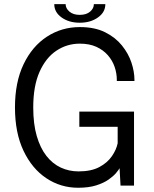

<svg xmlns="http://www.w3.org/2000/svg" viewBox="-20 -874 724 904"><path d="M348 10Q265.5 10 198 -35Q130.5 -80 90.5 -164.5Q50.5 -249 50.5 -368Q50.5 -487 91 -571.5Q131.5 -656 200.8 -701.2Q270 -746.5 356 -746.5Q426 -746.5 474.8 -722.2Q523.5 -698 554.2 -659.8Q585 -621.5 599 -578.8Q613 -536 613 -498.5Q613 -497 613 -495.5Q613 -494 613 -492.5H530Q530 -494 530 -495.5Q530 -497 530 -498.5Q530 -528.5 519.8 -558.8Q509.5 -589 488 -613.8Q466.5 -638.5 433.8 -653.5Q401 -668.5 356 -668.5Q295.5 -668.5 245.8 -635.5Q196 -602.5 166.2 -535.8Q136.5 -469 136.5 -368Q136.5 -290.5 153 -233.8Q169.5 -177 198.5 -140Q227.5 -103 266.2 -85Q305 -67 350 -67Q409.5 -67 447.8 -87.5Q486 -108 507 -138.8Q528 -169.5 534 -199.5V-277H353.5V-348.5H611V0H547.5L543 -82Q539 -74.5 526.5 -59.5Q514 -44.5 491.2 -28.5Q468.5 -12.5 433 -1.2Q397.5 10 348 10ZM235.5 -854.5H289Q289 -834.5 307 -819.2Q325 -804 355.5 -804Q386.5 -804 404.2 -819.2Q422 -834.5 422 -854.5H476Q476 -816.5 441.2 -791.8Q406.5 -767 355.5 -767Q304.5 -767 270 -791.8Q235.5 -816.5 235.5 -854.5Z"/></svg>

Font: Epilogue
Style: Regular
Weight: 400
Designer: Tyler Finck
Foundry: Etcetera Type Co
Version: Version 2.112